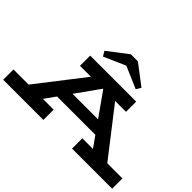

<svg xmlns="http://www.w3.org/2000/svg" viewBox="-175 -1310 1676 1676"><g transform="rotate(45 662.5 -472.5)"><path d="M1335 -127V0H840V-127H971L899 -229H426L353 -127H486V0H-10V-127H177L513 -560H378V-686H946V-560H812L1148 -127ZM820 -341 665 -560H661L505 -341ZM436 -804 621 -945H708L893 -804L867 -759L663 -847L463 -759Z"/></g></svg>

Font: BioRhyme Expanded ExtraBold
Style: Regular
Weight: 800
Width: 7
Designer: Aoife Mooney
Foundry: Aoife Mooney Type
Version: Version 1.000